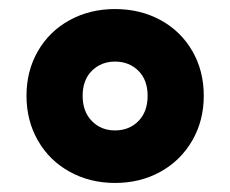

<svg xmlns="http://www.w3.org/2000/svg" viewBox="-20 -770 508 424"><path d="M38.5 -558.5Q38.5 -613.5 63.8 -657.2Q89 -701 133.8 -725.5Q178.5 -750 234 -750Q290 -750 334.8 -725.5Q379.5 -701 404.8 -657.2Q430 -613.5 430 -558.5Q430 -503.5 404.5 -459.5Q379 -415.5 334.5 -390.8Q290 -366 234 -366Q178.5 -366 133.8 -390.8Q89 -415.5 63.8 -459.5Q38.5 -503.5 38.5 -558.5ZM306 -558.5Q306 -593.5 285.5 -613.8Q265 -634 234 -634Q203.5 -634 183 -613.8Q162.5 -593.5 162.5 -558.5Q162.5 -523.5 182.8 -502.8Q203 -482 234 -482Q265.5 -482 285.8 -502.8Q306 -523.5 306 -558.5Z"/></svg>

Font: Encode Sans SemiCondensed Black
Style: Regular
Weight: 900
Width: 4
Designer: Multiple Designers
Foundry: Impallari Type
Version: Version 2.000